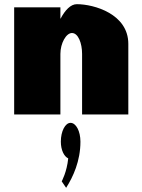

<svg xmlns="http://www.w3.org/2000/svg" viewBox="-20 -548 682 919"><path d="M47.8 0H269.1V-290C269.1 -341 296.5 -390 324.4 -390C354.5 -390 372.9 -341 372.9 -290V0H594.2V-338C594.2 -481 430.4 -528 347.6 -528C318.1 -528 291.2 -499 270.1 -459H269.1V-513H47.8ZM317.6 40C292.3 40 271.2 80 271.2 130C271.2 170 286.5 201 306.5 210C300.2 275 275.4 320 275.4 320L296.5 351C329.7 299 365 223 365 130C365 80 343.9 40 317.6 40Z"/></svg>

Font: Blink
Style: Wide
Weight: 400
Designer: Mew Too
Foundry: Cannot Into Space Fonts
Version: Version 001.000